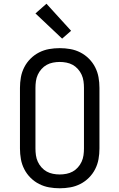

<svg xmlns="http://www.w3.org/2000/svg" viewBox="-20 -1001 640 1029"><path d="M300 8Q271 8 243 3Q215 -2 189.5 -15Q164 -28 143.5 -48.5Q123 -69 110 -94.5Q97 -120 92 -148Q87 -176 87 -205V-530Q87 -559 92 -587Q97 -615 110 -640.5Q123 -666 143.5 -686.5Q164 -707 189.5 -720Q215 -733 243 -738Q271 -743 300 -743Q329 -743 357 -738Q385 -733 410.5 -720Q436 -707 456.5 -686.5Q477 -666 490 -640.5Q503 -615 508 -587Q513 -559 513 -530V-205Q513 -176 508 -148Q503 -120 490 -94.5Q477 -69 456.5 -48.5Q436 -28 410.5 -15Q385 -2 357 3Q329 8 300 8ZM300 -66Q318 -66 336 -69.5Q354 -73 369.5 -81.5Q385 -90 397.5 -104Q410 -118 417.5 -134.5Q425 -151 427.5 -169Q430 -187 430 -205V-530Q430 -548 427.5 -566Q425 -584 417.5 -600.5Q410 -617 397.5 -631Q385 -645 369.5 -653.5Q354 -662 336 -665.5Q318 -669 300 -669Q282 -669 264 -665.5Q246 -662 230.5 -653.5Q215 -645 202.5 -631Q190 -617 182.5 -600.5Q175 -584 172.5 -566Q170 -548 170 -530V-205Q170 -187 172.5 -169Q175 -151 182.5 -134.5Q190 -118 202.5 -104Q215 -90 230.5 -81.5Q246 -73 264 -69.5Q282 -66 300 -66ZM313 -794 170 -929 229 -981 361 -836Z"/></svg>

Font: Iosevka HT Extended
Style: Regular
Weight: 400
Width: 7
Monospace: yes
Designer: Belleve Invis
Foundry: Belleve Invis
Version: Version 32.3.0; ttfautohint (v1.8.4)